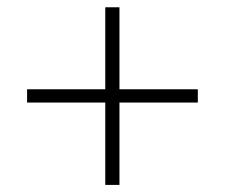

<svg xmlns="http://www.w3.org/2000/svg" viewBox="-20 -599 620 528"><path d="M308.5 -579V-353.5H524V-317H308.5V-90.5H269.5V-317H54.5V-353.5H269.5V-579Z"/></svg>

Font: Lato Light
Style: Regular
Weight: 300
Designer: Lukasz Dziedzic
Foundry: Lukasz Dziedzic
Version: Version 1.104; Western+Polish opensource